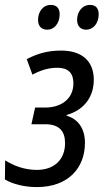

<svg xmlns="http://www.w3.org/2000/svg" viewBox="-31 -752 422 782"><path d="M162 -631C189 -631 212 -656 212 -694C212 -718 200 -732 176 -732C143 -732 124 -703 124 -671C124 -645 138 -631 162 -631ZM320 -631C348 -631 371 -656 371 -694C371 -718 359 -732 336 -732C303 -732 283 -703 283 -671C283 -645 298 -631 320 -631ZM119 10C247 10 315 -68 315 -170C315 -229 287 -267 240 -281L241 -284C309 -303 351 -355 351 -427C351 -503 303 -546 218 -546C166 -546 123 -535 78 -511L101 -448C137 -467 168 -476 203 -476C247 -476 268 -454 268 -413C268 -346 214 -314 154 -314H112L97 -246H153C211 -246 234 -217 234 -169C234 -103 191 -60 119 -60C67 -60 23 -78 -10 -99L-11 -21C21 -2 69 10 119 10Z"/></svg>

Font: Noto Sans Display SemiCondensed
Style: Italic
Weight: 400
Width: 4
Italic angle: -12°
Designer: Monotype Design Team
Foundry: Monotype Imaging Inc.
Version: Version 1.900